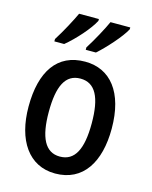

<svg xmlns="http://www.w3.org/2000/svg" viewBox="-116 -842 735 928"><g transform="rotate(15 251.0 -378.0)"><path d="M419 -757V-766H320C305 -732 268 -663 239 -618V-606H290C331 -642 398 -716 419 -757ZM262 -757V-766H163C147 -731 112 -665 82 -618V-606H131C180 -646 241 -715 262 -757ZM459 -270C459 -452 378 -550 252 -550C113 -550 43 -446 43 -270C43 -102 118 10 250 10C390 10 459 -103 459 -270ZM144 -270C144 -399 176 -465 251 -465C326 -465 359 -399 359 -270C359 -141 326 -75 251 -75C177 -75 144 -143 144 -270Z"/></g></svg>

Font: Noto Sans Gujarati UI Condensed Medium
Style: Regular
Weight: 500
Width: 3
Designer: Jelle Bosma - Monotype Design Team, Universal Thirst
Foundry: Monotype Imaging Inc.
Version: Version 2.106